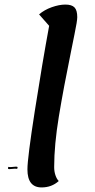

<svg xmlns="http://www.w3.org/2000/svg" viewBox="-20 -795 415 840"><path d="M100 -54Q100 -103 132.5 -311Q165 -519 195 -682L151 -732Q174 -752 206.5 -763.5Q239 -775 266 -775Q294 -775 306 -762.5Q318 -750 318 -720Q318 -703 306 -645.5Q294 -588 291 -571Q258 -410 237.5 -285.5Q217 -161 217 -64Q217 -45 222.5 -28.5Q228 -12 237 -3Q206 25 162 25Q100 25 100 -54ZM15 -59Q15 -63 17 -65Q19 -64 27 -64Q33 -64 39 -65Q45 -66 51 -66Q57 -66 57 -62Q57 -60 55 -56Q52 -57 45 -57Q39 -57 32.5 -56Q26 -55 20 -55Q15 -55 15 -59Z"/></svg>

Font: Lemonada
Style: Regular
Weight: 400
Designer: Mohamed Gaber (Arabic) Eduardo Tunni (Latin)
Foundry: Kief Type Foundry
Version: Version 3.006